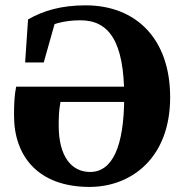

<svg xmlns="http://www.w3.org/2000/svg" viewBox="-20 -696 704 734"><path d="M322.4 18.6C480.6 18.6 630.5 -90.7 630.5 -324.1C630.5 -547.9 500 -675.6 307 -675.6C213.3 -675.6 144.4 -654.6 87.2 -621.7L76.1 -457.2H147.2L197.3 -634.6L122.7 -573.8C173.8 -604.6 225.5 -618.4 287.7 -618.4C396.8 -618.4 454.8 -537.1 454.8 -326.6C454.8 -134.5 409.1 -38.6 324.4 -38.6C254 -38.6 204.4 -96.9 204.4 -215.6C204.4 -249.4 205.4 -275.6 211.2 -306.3H540V-364.6H41.8C35.1 -331.7 33.6 -300.3 33.6 -254.3C33.6 -96.3 128.3 18.6 322.4 18.6Z"/></svg>

Font: Source Serif Variable
Style: Regular
Weight: 389
Designer: Frank Grießhammer
Foundry: Adobe Systems Incorporated
Version: Version 3.001;hotconv 1.0.111;makeotfexe 2.5.65597